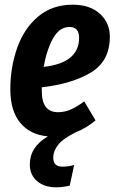

<svg xmlns="http://www.w3.org/2000/svg" viewBox="-20 -566 494 818"><path d="M448 -410Q448 -306 368 -257.5Q288 -209 158 -194V-180Q158 -132 175.5 -110Q193 -88 227 -88Q255 -88 280.5 -99Q306 -110 339 -134L387 -53Q349 -21 304 -3Q249 24 228 50.5Q207 77 207 106Q207 144 245 144Q271 144 296 137L277 225Q245 232 219 232Q169 232 138 205.5Q107 179 107 135Q107 60 184 15Q108 8 66 -43Q24 -94 24 -185Q24 -279 53 -361.5Q82 -444 142 -495Q202 -546 290 -546Q363 -546 405.5 -507.5Q448 -469 448 -410ZM317 -405Q317 -451 276 -451Q233 -451 206 -402.5Q179 -354 166 -281Q317 -298 317 -405Z"/></svg>

Font: Fira Sans Compressed SemiBold
Style: Italic
Weight: 600
Width: 1
Italic angle: -8°
Designer: bBox Type GmbH & Carrois Corporate GbR & Edenspiekermann AG
Foundry: bBox Type GmbH & Carrois Corporate GbR & Edenspiekermann AG
Version: Version 4.301